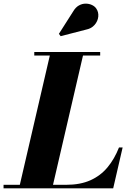

<svg xmlns="http://www.w3.org/2000/svg" viewBox="-68 -1036 724 1056"><path d="M36.5 0 210.5 -750H393L219 0ZM-48.5 0V-19.5H295Q373.5 -19.5 429.2 -44.5Q485 -69.5 523.2 -115.5Q561.5 -161.5 586.5 -225H606.5L554.5 0ZM120.5 -730.5V-750H483V-730.5ZM265.5 -837 256 -850 335 -974Q348 -996 366 -1006Q384 -1016 403 -1016Q422 -1016 437.8 -1008.5Q453.5 -1001 461.5 -989Q475 -969.5 472.5 -944.5Q470 -919.5 452.2 -899Q434.5 -878.5 403 -872.5Z"/></svg>

Font: Bodoni Moda ExtraBold
Style: Italic
Weight: 800
Italic angle: -13°
Version: Version 2.005